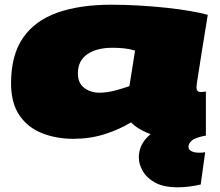

<svg xmlns="http://www.w3.org/2000/svg" viewBox="-20 -580 937 816"><path d="M726 10Q693 10 656 1Q619 -8 587.5 -24Q556 -40 537 -60Q486 -29 424 -9.5Q362 10 292 10Q219 10 158.5 -14Q98 -38 62.5 -90Q27 -142 27 -226Q27 -346 78 -419.5Q129 -493 224.5 -526.5Q320 -560 453 -560Q510 -560 570.5 -556.5Q631 -553 687 -547Q743 -541 789 -533Q835 -525 863 -517Q848 -427 839 -368.5Q830 -310 824.5 -276.5Q819 -243 817 -228Q815 -213 815 -208Q815 -200 819 -194.5Q823 -189 834 -189Q843 -189 855 -191V-4Q833 1 796 5.5Q759 10 726 10ZM530 -214 554 -365Q532 -372 507.5 -374.5Q483 -377 458 -377Q391 -377 351 -349.5Q311 -322 311 -268Q311 -227 338 -206.5Q365 -186 402 -186Q434 -186 468 -195Q502 -204 530 -214ZM694 -42 855 -4Q809 5 795 17.5Q781 30 781 44Q781 56 793.5 62.5Q806 69 826 69Q834 69 840 68.5Q846 68 852 67L833 204Q809 210 783.5 213Q758 216 735 216Q675 216 639 196Q603 176 586.5 146.5Q570 117 570 90Q570 41 604.5 4.5Q639 -32 694 -42Z"/></svg>

Font: Georama ExtraExtended Black
Style: Italic
Weight: 900
Width: 8
Italic angle: -9°
Designer: Jean-Baptiste Levee
Foundry: Production Type
Version: Version 1.000